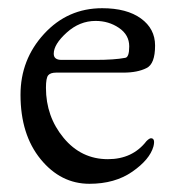

<svg xmlns="http://www.w3.org/2000/svg" viewBox="-20 -434 428 468"><path d="M213 -383Q174 -383 142.5 -354.5Q111 -326 111 -303Q111 -288 130 -288H212Q259 -288 285 -293Q295 -294 295 -321Q295 -349 270 -366Q245 -383 213 -383ZM229 -414Q289 -414 323.5 -389Q358 -364 358 -323Q358 -278 337 -268Q315 -257 281 -257H117Q103 -257 97.5 -250.5Q92 -244 92 -220Q92 -150 135 -98Q178 -46 243 -46Q303 -46 337 -90Q344 -97 348 -97Q359 -97 354 -77Q345 -45 302.5 -15.5Q260 14 198 14Q128 14 79 -46Q30 -106 30 -203Q30 -289 87.5 -351.5Q145 -414 229 -414Z"/></svg>

Font: EB Garamond 08
Style: Regular
Weight: 400
Version: Version 0.016 ; ttfautohint (v1.5)